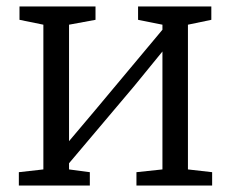

<svg xmlns="http://www.w3.org/2000/svg" viewBox="-20 -571 712 591"><path d="M38 0V-41L113.5 -49.5V-495L40 -510V-551H274V-510L192.5 -495V-136.5L271 -229.5L480 -479.5V-495L405 -510V-551H630.5V-510L558.5 -495V-49.5L633 -41V0H400V-41L480 -49.5V-412.5L393.5 -306.5L192.5 -68.5V-49.5L256.5 -41V0Z"/></svg>

Font: Merriweather 28pt Light
Style: Regular
Weight: 300
Version: Version 2.100